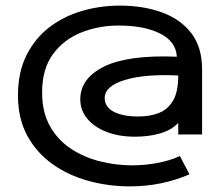

<svg xmlns="http://www.w3.org/2000/svg" viewBox="-20 -653 790 684"><path d="M442 11Q367 11 295.5 -8.5Q224 -28 167.5 -68Q111 -108 77.5 -169Q44 -230 44 -313Q44 -396 74.5 -456.5Q105 -517 156 -556Q207 -595 272 -614Q337 -633 407 -633Q490 -633 556.5 -609Q623 -585 661.5 -535Q700 -485 700 -405V-174H615V-215Q590 -189 549.5 -177.5Q509 -166 461 -166Q404 -166 360 -183Q316 -200 291 -230Q266 -260 266 -299Q266 -374 351 -416Q436 -458 610 -451Q607 -505 550.5 -533.5Q494 -562 402 -562Q332 -562 270 -537.5Q208 -513 169 -460.5Q130 -408 130 -323Q130 -254 157.5 -204.5Q185 -155 231.5 -124Q278 -93 335 -78.5Q392 -64 451 -64Q494 -64 538.5 -72Q583 -80 621 -97L655 -32Q556 11 442 11ZM473 -238Q514 -238 546 -250.5Q578 -263 596.5 -294.5Q615 -326 615 -384Q496 -390 424.5 -368Q353 -346 353 -304Q353 -272 385 -255Q417 -238 473 -238Z"/></svg>

Font: Inconsolata ExtraExpanded Medium
Style: Regular
Weight: 500
Width: 8
Monospace: yes
Designer: Raph Levien, Cyreal, Brenton Simpson
Foundry: Raph Levien, Cyreal, Google
Version: Version 3.001; ttfautohint (v1.8.2.53-6de2)